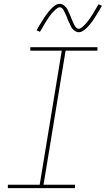

<svg xmlns="http://www.w3.org/2000/svg" viewBox="-20 -981 551 1001"><path d="M371 0H21V-18H187L302 -717H138V-735H488V-717H322L207 -18H371ZM390 -813Q384 -813 378 -815.5Q372 -818 367.5 -822Q363 -826 358.5 -830.5Q354 -835 351.5 -840Q349 -845 346.5 -850.5Q344 -856 341.5 -861.5Q339 -867 336 -872.5Q333 -878 331 -884.5Q329 -891 326.5 -897Q324 -903 321 -908.5Q318 -914 316.5 -918.5Q315 -923 311 -929Q307 -935 302.5 -939Q298 -943 292 -943Q287 -943 285 -942Q283 -941 279 -938.5Q275 -936 270.5 -932Q266 -928 260 -922Q254 -916 252 -913.5Q250 -911 247.5 -908Q245 -905 242.5 -901.5Q240 -898 237.5 -894.5Q235 -891 232 -887Q229 -883 226.5 -878.5Q224 -874 220.5 -869.5Q217 -865 214.5 -860Q212 -855 208.5 -849.5Q205 -844 202 -838.5Q199 -833 195.5 -827Q192 -821 188 -815L171 -823Q177 -835 183 -845Q189 -855 195 -864Q201 -873 205.5 -881Q210 -889 215.5 -896.5Q221 -904 225.5 -910Q230 -916 234.5 -921.5Q239 -927 246.5 -935Q254 -943 262 -949Q270 -955 276.5 -958Q283 -961 292 -961Q298 -961 304 -958.5Q310 -956 314.5 -952Q319 -948 323.5 -943.5Q328 -939 330.5 -934Q333 -929 335.5 -923.5Q338 -918 340.5 -912.5Q343 -907 345.5 -901.5Q348 -896 350.5 -889.5Q353 -883 355.5 -877Q358 -871 360.5 -865.5Q363 -860 365 -855.5Q367 -851 371 -845Q375 -839 379.5 -835Q384 -831 390 -831Q395 -831 397 -832Q399 -833 403 -835.5Q407 -838 411.5 -842Q416 -846 422 -852Q428 -858 430 -860.5Q432 -863 434.5 -866Q437 -869 439.5 -872.5Q442 -876 444.5 -879.5Q447 -883 450 -887Q453 -891 455.5 -895.5Q458 -900 461.5 -904.5Q465 -909 467.5 -914Q470 -919 473.5 -924.5Q477 -930 480 -935.5Q483 -941 486.5 -947Q490 -953 494 -959L511 -951Q505 -939 499 -929Q493 -919 487 -910Q481 -901 476.5 -893Q472 -885 466.5 -877.5Q461 -870 456.5 -864Q452 -858 447.5 -852.5Q443 -847 435.5 -839Q428 -831 420 -825Q412 -819 405.5 -816Q399 -813 390 -813Z"/></svg>

Font: Iosevka Thin
Style: Italic
Weight: 100
Italic angle: -9°
Monospace: yes
Designer: Belleve Invis
Foundry: Belleve Invis
Version: Version 32.5.0; ttfautohint (v1.8.4)